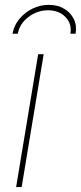

<svg xmlns="http://www.w3.org/2000/svg" viewBox="-20 -759 328 779"><path d="M45.4 0 134.8 -539.1H157.2L67.9 0ZM178.2 -739.3Q213.9 -739.3 240.2 -723.6Q266.6 -708 279.5 -681.6Q292.5 -655.3 286.6 -622.1H265.6Q272.5 -662.1 245.8 -689.7Q219.2 -717.3 174.8 -717.3Q130.9 -717.3 95 -689.7Q59.1 -662.1 52.2 -622.1H30.8Q36.6 -655.3 58.1 -681.6Q79.6 -708 111.1 -723.6Q142.6 -739.3 178.2 -739.3Z"/></svg>

Font: Inter 18pt Thin
Style: Italic
Weight: 250
Italic angle: -9.3988°
Version: Version 4.001;git-66647c0bb